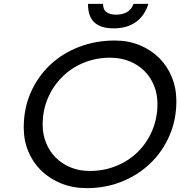

<svg xmlns="http://www.w3.org/2000/svg" viewBox="-20 -962 934 995"><path d="M103 -301Q103 -400 139.5 -483Q176 -566 240 -626Q304 -686 390 -719Q476 -752 575 -752Q645 -752 703.5 -728Q762 -704 804.5 -662Q847 -620 870.5 -562.5Q894 -505 894 -438Q894 -341 858 -258.5Q822 -176 759 -115.5Q696 -55 611.5 -21Q527 13 430 13Q358 13 298 -11Q238 -35 194.5 -77Q151 -119 127 -176.5Q103 -234 103 -301ZM201 -316Q201 -265 219 -221Q237 -177 269 -145Q301 -113 346 -94.5Q391 -76 445 -76Q519 -76 583.5 -102.5Q648 -129 695 -175.5Q742 -222 769 -286Q796 -350 796 -424Q796 -475 778 -519Q760 -563 727.5 -595Q695 -627 650 -645Q605 -663 550 -663Q477 -663 413 -636.5Q349 -610 302 -563Q255 -516 228 -453Q201 -390 201 -316ZM514 -942Q514 -911 533 -898.5Q552 -886 582 -886Q614 -886 637.5 -899Q661 -912 672 -942H749Q729 -879 683 -847Q637 -815 569 -815Q503 -815 469.5 -845.5Q436 -876 436 -942Z"/></svg>

Font: Involve Medium Oblique
Style: Italic
Weight: 500
Italic angle: -10.5°
Designer: Stefan Peev
Foundry: Context Ltd.
Version: Version 1.001